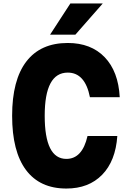

<svg xmlns="http://www.w3.org/2000/svg" viewBox="-20 -1068 740 1108"><path d="M363 20Q210 20 130 -87Q50 -194 50 -400Q50 -606 132 -713Q214 -820 371 -820Q505 -820 584 -738Q663 -656 671 -507H499Q471 -649 371 -649Q238 -649 238 -400Q238 -151 363 -151Q455 -151 485 -283H657Q647 -139 569.5 -59.5Q492 20 363 20ZM269 -868 386 -1048H573L415 -868Z"/></svg>

Font: Martian Mono ExtraBold
Style: Regular
Weight: 800
Monospace: yes
Designer: Roman Shamin
Foundry: Evil Martians
Version: Version 1.000; ttfautohint (v1.8.4.7-5d5b)